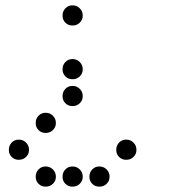

<svg xmlns="http://www.w3.org/2000/svg" viewBox="-20 -708 640 715"><path d="M249 -688Q234 -688 223.5 -677Q213 -666 213 -651V-649Q213 -634 223.5 -623.5Q234 -613 249 -613H251Q266 -613 277 -623.5Q288 -634 288 -649V-651Q288 -666 277 -677Q266 -688 251 -688ZM249 -488Q234 -488 223.5 -477Q213 -466 213 -451V-449Q213 -434 223.5 -423.5Q234 -413 249 -413H251Q266 -413 277 -423.5Q288 -434 288 -449V-451Q288 -466 277 -477Q266 -488 251 -488ZM249 -388Q234 -388 223.5 -377Q213 -366 213 -351V-349Q213 -334 223.5 -323.5Q234 -313 249 -313H251Q266 -313 277 -323.5Q288 -334 288 -349V-351Q288 -366 277 -377Q266 -388 251 -388ZM149 -288Q134 -288 123.5 -277Q113 -266 113 -251V-249Q113 -234 123.5 -223.5Q134 -213 149 -213H151Q166 -213 177 -223.5Q188 -234 188 -249V-251Q188 -266 177 -277Q166 -288 151 -288ZM49 -188Q34 -188 23.5 -177Q13 -166 13 -151V-149Q13 -134 23.5 -123.5Q34 -113 49 -113H51Q66 -113 77 -123.5Q88 -134 88 -149V-151Q88 -166 77 -177Q66 -188 51 -188ZM449 -188Q434 -188 423.5 -177Q413 -166 413 -151V-149Q413 -134 423.5 -123.5Q434 -113 449 -113H451Q466 -113 477 -123.5Q488 -134 488 -149V-151Q488 -166 477 -177Q466 -188 451 -188ZM149 -88Q134 -88 123.5 -77Q113 -66 113 -51V-49Q113 -34 123.5 -23.5Q134 -13 149 -13H151Q166 -13 177 -23.5Q188 -34 188 -49V-51Q188 -66 177 -77Q166 -88 151 -88ZM249 -88Q234 -88 223.5 -77Q213 -66 213 -51V-49Q213 -34 223.5 -23.5Q234 -13 249 -13H251Q266 -13 277 -23.5Q288 -34 288 -49V-51Q288 -66 277 -77Q266 -88 251 -88ZM349 -88Q334 -88 323.5 -77Q313 -66 313 -51V-49Q313 -34 323.5 -23.5Q334 -13 349 -13H351Q366 -13 377 -23.5Q388 -34 388 -49V-51Q388 -66 377 -77Q366 -88 351 -88Z"/></svg>

Font: Doto Rounded
Style: Bold
Weight: 700
Monospace: yes
Version: Version 1.000